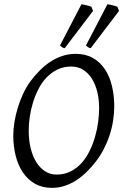

<svg xmlns="http://www.w3.org/2000/svg" viewBox="-20 -889 593 924"><path d="M457 -369.1Q457 -410.2 448.2 -446.5Q439.5 -482.9 422.4 -510Q405.3 -537.1 380.4 -553Q355.5 -568.8 323.2 -568.8Q286.1 -568.8 256.6 -554.4Q227.1 -540 204.1 -516.1Q181.2 -492.2 165 -460.4Q148.9 -428.7 138.4 -394.5Q127.9 -360.4 123 -325.4Q118.2 -290.5 118.2 -259.8Q118.2 -214.4 127.7 -175.5Q137.2 -136.7 154.8 -108.6Q172.4 -80.6 197 -64.7Q221.7 -48.8 252 -48.8Q289.6 -48.8 319.6 -64Q349.6 -79.1 372.3 -104.2Q395 -129.4 411.1 -162.4Q427.2 -195.3 437.5 -231Q447.8 -266.6 452.4 -302.2Q457 -337.9 457 -369.1ZM529.8 -377.9Q529.8 -343.3 524.2 -307.6Q518.6 -272 507.1 -237.3Q495.6 -202.6 478.8 -170.2Q461.9 -137.7 439.9 -109.9Q419.4 -83.5 396.2 -60.8Q373 -38.1 346.9 -21.2Q320.8 -4.4 291.7 5.4Q262.7 15.1 230 15.1Q183.1 15.1 148.2 -4.9Q113.3 -24.9 90.1 -59.3Q66.9 -93.8 55.4 -139.6Q43.9 -185.5 43.9 -236.8Q43.9 -267.6 49.6 -302Q55.2 -336.4 65.7 -370.8Q76.2 -405.3 91.3 -437.7Q106.4 -470.2 126 -497.1Q146.5 -524.4 170.2 -548.6Q193.8 -572.8 220.9 -590.8Q248 -608.9 278.8 -619.4Q309.6 -629.9 344.2 -629.9Q392.1 -629.9 427.2 -609.9Q462.4 -589.8 485.1 -555.4Q507.8 -521 518.8 -475.1Q529.8 -429.2 529.8 -377.9ZM291.5 -657.2Q284.2 -658.2 279.8 -661.1Q275.4 -664.1 268.6 -669.9L372.1 -868.7Q377 -867.7 383.5 -866.5Q390.1 -865.2 397 -863.5Q403.8 -861.8 409.9 -860.1Q416 -858.4 419.9 -856.4L427.7 -836.4ZM416.5 -657.2Q409.2 -658.2 404.8 -661.1Q400.4 -664.1 393.6 -669.9L497.1 -868.7Q502 -867.7 508.5 -866.5Q515.1 -865.2 522 -863.5Q528.8 -861.8 534.9 -860.1Q541 -858.4 544.9 -856.4L552.7 -836.4Z"/></svg>

Font: Gentium
Style: Italic
Weight: 400
Italic angle: -7°
Designer: J. Victor Gaultney
Version: Version 1.02; 2005; OFL release